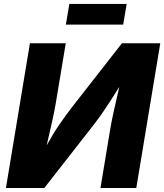

<svg xmlns="http://www.w3.org/2000/svg" viewBox="-20 -945 826 965"><path d="M665 0H484.9L534.2 -296.9Q539.6 -331.1 552.2 -387.5Q564.9 -443.8 579.6 -508.3Q552.7 -465.3 530.3 -430.7Q507.8 -396 485.1 -364Q462.4 -332 434.6 -296.9L202.6 0H9.8L130.4 -727.5H310.5L259.8 -423.3Q253.4 -385.3 240.5 -327.4Q227.5 -269.5 214.8 -214.8Q248 -274.9 278.6 -319.3Q309.1 -363.8 340.3 -404.3L592.8 -727.5H785.6ZM616.7 -925.3 599.1 -821.3H311L328.6 -925.3Z"/></svg>

Font: Inter Extra Bold
Style: Italic
Weight: 800
Italic angle: -9.39999°
Designer: Rasmus Andersson
Foundry: rsms
Version: Version 4.000;git-3c8e0fc